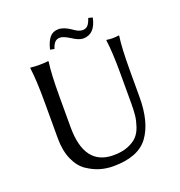

<svg xmlns="http://www.w3.org/2000/svg" viewBox="-142 -914 977 1043"><g transform="rotate(-20 346.0 -392.0)"><path d="M433 -742Q450 -742 461.5 -753Q473 -764 483 -794L507 -788Q489 -698 420 -698Q395 -698 356 -724Q320 -746 302 -746Q283 -746 272 -734.5Q261 -723 253 -698L229 -703Q240 -748 258.5 -770Q277 -792 309 -792Q341 -792 381 -764Q410 -742 433 -742ZM544 -445Q544 -574 534 -645L536 -648Q554 -645 571 -645Q588 -645 606 -648L608 -645Q598 -579 598 -445V-295Q598 -149 539.5 -69.5Q481 10 337 10Q298 10 261.5 -0.5Q225 -11 187.5 -36Q150 -61 127 -112.5Q104 -164 104 -236V-445Q104 -574 94 -645L96 -648Q114 -645 147 -645Q180 -645 198 -648L200 -645Q190 -579 190 -445V-269Q190 -46 358 -46Q407 -46 442 -60Q477 -74 496.5 -94.5Q516 -115 527 -148Q538 -181 541 -209.5Q544 -238 544 -277Z"/></g></svg>

Font: Libertinus Sans
Style: Regular
Weight: 400
Designer: Philipp H. Poll
Foundry: Khaled Hosny
Version: Version 6.1